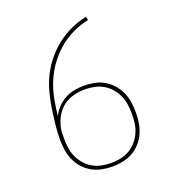

<svg xmlns="http://www.w3.org/2000/svg" viewBox="-136 -849 872 962"><g transform="rotate(-20 300.0 -367.5)"><path d="M300 8Q272 8 244.5 2.5Q217 -3 192.5 -16.5Q168 -30 149 -51Q130 -72 118.5 -97.5Q107 -123 102.5 -151Q98 -179 98 -207Q98 -250 103 -293Q108 -336 114.5 -378.5Q121 -421 133 -462.5Q145 -504 165 -542Q185 -580 213 -613Q241 -646 275 -672Q309 -698 348.5 -716Q388 -734 431 -743L435 -724Q390 -715 349 -695Q308 -675 273.5 -645.5Q239 -616 212 -578.5Q185 -541 167.5 -499Q150 -457 141.5 -412Q133 -367 128 -322Q139 -346 158 -366Q177 -386 200.5 -399Q224 -412 250.5 -417Q277 -422 303 -422Q331 -422 358.5 -416.5Q386 -411 410 -397Q434 -383 452.5 -362Q471 -341 482.5 -315.5Q494 -290 498 -262.5Q502 -235 502 -207Q502 -179 497.5 -151Q493 -123 481.5 -97.5Q470 -72 451 -51Q432 -30 407.5 -16.5Q383 -3 355.5 2.5Q328 8 300 8ZM300 -11Q325 -11 350 -16Q375 -21 397 -33.5Q419 -46 436 -65.5Q453 -85 463.5 -108Q474 -131 477.5 -156.5Q481 -182 481 -207Q481 -232 477.5 -257.5Q474 -283 463.5 -306Q453 -329 436 -348.5Q419 -368 397 -380.5Q375 -393 350 -398Q325 -403 300 -403Q267 -403 234.5 -393.5Q202 -384 177.5 -362.5Q153 -341 138.5 -310Q124 -279 120 -247Q120 -237 119.5 -227Q119 -217 119 -207Q119 -182 122.5 -156.5Q126 -131 136.5 -108Q147 -85 164 -65.5Q181 -46 203 -33.5Q225 -21 250 -16Q275 -11 300 -11Z"/></g></svg>

Font: Iosevka HT Thin Extended
Style: Regular
Weight: 100
Width: 7
Monospace: yes
Designer: Belleve Invis
Foundry: Belleve Invis
Version: Version 32.3.0; ttfautohint (v1.8.4)